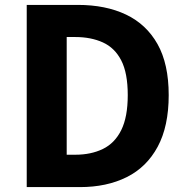

<svg xmlns="http://www.w3.org/2000/svg" viewBox="-20 -763 762 783"><path d="M89 0V-743H297Q411 -743 494 -703.5Q577 -664 622.5 -583Q668 -502 668 -375Q668 -248 623 -164.5Q578 -81 496.5 -40.5Q415 0 306 0ZM252 -132H287Q351 -132 399.5 -155.5Q448 -179 474.5 -232.5Q501 -286 501 -375Q501 -465 474.5 -516.5Q448 -568 399.5 -590Q351 -612 287 -612H252Z"/></svg>

Font: Noto Sans JP Thin ExtraBold
Style: Regular
Weight: 800
Version: Version 2.004-H2;hotconv 1.0.118;makeotfexe 2.5.65603